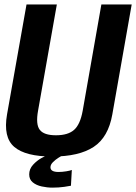

<svg xmlns="http://www.w3.org/2000/svg" viewBox="-20 -695 608 858"><path d="M213.5 4.5Q94 4.5 43.8 -38.5Q-6.5 -81.5 11.5 -184L98.5 -675H234L150 -200Q139 -139 157.8 -114.8Q176.5 -90.5 230 -90.5Q284 -90.5 311.2 -114.8Q338.5 -139 349.5 -200L433 -675H568.5L482 -184Q464 -81.5 398.5 -38.5Q333 4.5 213.5 4.5ZM214.5 143.5Q190.5 143.5 166.5 138.2Q142.5 133 126.5 120Q110.5 107 110.5 84.5Q110.5 60 127.8 41.2Q145 22.5 164.5 11.8Q184 1 190 0H258Q255 1.5 242 9.5Q229 17.5 217.2 29Q205.5 40.5 205.5 52.5Q205.5 73.5 241.5 73.5Q258 73.5 276.2 70.5Q294.5 67.5 301 64.5L297 135Q292 136.5 267 140Q242 143.5 214.5 143.5Z"/></svg>

Font: Anybody SemiBold
Style: Italic
Weight: 600
Italic angle: -10°
Designer: Tyler Finck
Foundry: Etcetera Type Company
Version: Version 1.010; ttfautohint (v1.8.3) -l 8 -r 50 -G 200 -x 14 